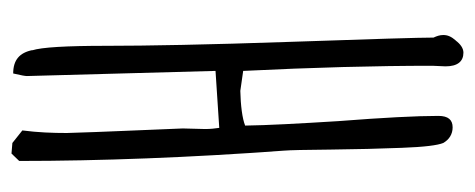

<svg xmlns="http://www.w3.org/2000/svg" viewBox="-262 -536 814 329"><g transform="rotate(-90 144.5 -372.0)"><path d="M88.4 -465.3C85.9 -531.2 82.5 -598.1 80.6 -664.1C80.6 -688.5 81.5 -713.4 85 -740.2L63.5 -757.3L45.4 -758.8L32.7 -745.6C32.7 -607.9 38.6 -451.7 50.3 -293C51.3 -281.2 51.8 -254.9 52.2 -211.4C52.7 -168 53.7 -127.4 55.2 -89.8C56.6 -51.3 59.6 -28.3 63.5 -19C69.3 -8.8 78.6 -2.9 90.3 -2.9C103 -2.9 109.9 -10.3 109.9 -27.3C109.9 -64.9 106.9 -122.1 101.1 -196.8V-196.3C96.7 -267.1 93.8 -320.8 93.3 -358.4C105 -363.3 128.4 -366.2 152.8 -366.7L187 -361.8C192.9 -242.2 195.8 -134.8 195.8 -37.6L194.8 -15.1C194.8 5.4 203.1 15.6 218.3 15.6C225.6 15.6 232.9 10.7 239.3 2L238.8 2.9C246.1 -5.4 248.5 -11.7 248.5 -19C248.5 -24.9 246.6 -30.3 244.1 -35.6C244.1 -59.1 241.7 -139.2 236.8 -280.8C231.9 -423.3 230 -527.8 230 -595.7C230 -665 227.5 -707.5 222.2 -723.6L222.7 -722.7C218.3 -745.1 205.6 -755.9 182.6 -755.9C179.2 -741.7 178.2 -734.9 178.2 -732.4L187 -409.2L89.4 -402.8C88.4 -409.7 87.4 -417.5 87.4 -426.8Z"/></g></svg>

Font: Amatic Mod Bold ONEptTWO
Style: Bold
Weight: 700
Designer: David Occhino Design
Foundry: David Occhino Design
Version: Version 1.2